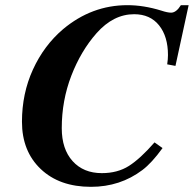

<svg xmlns="http://www.w3.org/2000/svg" viewBox="-20 -705 750 743"><path d="M710 -685 659 -450 627 -456Q630 -476 630 -492Q630 -564 595.5 -607Q561 -650 499 -650Q419 -650 354 -577Q293 -508 256 -412Q219 -316 219 -209Q219 -128 261 -81.5Q303 -35 374 -35Q435 -35 479 -63Q523 -91 578 -154L609 -132Q567 -74 531 -47Q445 18 332 18Q210 18 137.5 -51Q65 -120 65 -234Q65 -343 107.5 -436Q150 -529 224 -592Q335 -685 473 -685Q536 -685 604 -664Q628 -656 642 -656Q662 -656 680 -685Z"/></svg>

Font: STIX
Style: Bold Italic
Weight: 700
Italic angle: -16.33°
Designer: MicroPress Inc., with final additions and corrections provided by Coen Hoffman, Elsevier (retired)
Version: Version 1.1.1